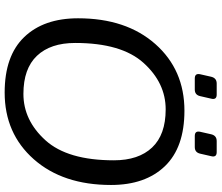

<svg xmlns="http://www.w3.org/2000/svg" viewBox="-80 -806 900 779"><g transform="rotate(90 369.5 -416.0)"><path d="M53.7 -283.2Q53.7 -478.5 158.2 -596.7Q262.7 -714.8 428.7 -714.8Q577.6 -714.8 653.8 -635.5Q730 -556.2 730 -417Q730 -221.7 625.5 -103.5Q521 14.6 355 14.6Q206.1 14.6 129.9 -64.7Q53.7 -144 53.7 -283.2ZM153.8 -271.5Q153.8 -171.4 205.8 -116.5Q257.8 -61.5 360.4 -61.5Q467.8 -61.5 548.8 -151.1Q629.9 -240.7 629.9 -428.7Q629.9 -528.8 577.9 -583.7Q525.9 -638.7 423.3 -638.7Q315.9 -638.7 234.9 -549.1Q153.8 -459.5 153.8 -271.5ZM297.9 -756.8Q275.9 -756.8 280.8 -778.8L291 -823.7Q296.4 -845.7 318.4 -845.7H363.3Q385.3 -845.7 379.9 -823.7L369.6 -778.8Q364.7 -756.8 342.8 -756.8ZM531.2 -756.8Q509.3 -756.8 514.2 -778.8L524.4 -823.7Q529.8 -845.7 551.8 -845.7H596.7Q618.7 -845.7 613.3 -823.7L603 -778.8Q598.1 -756.8 576.2 -756.8Z"/></g></svg>

Font: Istok Web
Style: Italic
Weight: 400
Italic angle: -13°
Designer: Andrey V. Panov
Foundry: Andrey V. Panov
Version: Version 1.0.2g